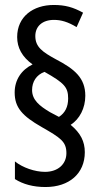

<svg xmlns="http://www.w3.org/2000/svg" viewBox="-20 -780 410 772"><path d="M39 -408C39 -348 69 -314 148 -269C223 -226 247 -211 247 -164C247 -121 214 -89 161 -89C120 -89 71 -106 40 -131V-60C73 -39 114 -28 163 -28C258 -28 321 -82 321 -168C321 -211 304 -245 264 -278C300 -301 323 -345 323 -395C323 -466 281 -502 204 -542C151 -571 122 -591 122 -635C122 -674 150 -700 197 -700C226 -700 253 -692 288 -671L314 -729C274 -751 242 -760 196 -760C113 -760 49 -713 49 -631C49 -588 69 -551 111 -521C66 -499 39 -459 39 -408ZM109 -418C109 -451 126 -479 159 -491C239 -446 254 -429 254 -384C254 -351 242 -326 217 -310L181 -329C139 -354 109 -378 109 -418Z"/></svg>

Font: Noto Sans Arabic UI XCn
Style: Regular
Weight: 400
Width: 2
Designer: Monotype Design Team, Nadine Chahine and Nizar Qandah
Foundry: Monotype Imaging Inc.
Version: Version 2.010